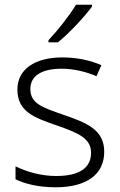

<svg xmlns="http://www.w3.org/2000/svg" viewBox="-20 -786 509 816"><path d="M371 -758V-766H303C277 -722 223 -654 186 -615V-606H226C276 -646 341 -717 371 -758ZM423 -141C423 -235 348 -264 253 -297C161 -329 109 -345 109 -408C109 -464 158 -494 242 -494C295 -494 349 -480 390 -462L411 -509C365 -529 309 -542 245 -542C129 -542 54 -492 54 -406C54 -313 122 -287 221 -253C317 -220 367 -196 367 -137C367 -76 323 -38 218 -38C155 -38 93 -56 46 -79V-24C85 -5 143 10 217 10C348 10 423 -45 423 -141Z"/></svg>

Font: Noto Sans Telugu Light
Style: Regular
Weight: 300
Designer: Jelle Bosma - Monotype Design Team
Foundry: Monotype Imaging Inc.
Version: Version 2.005